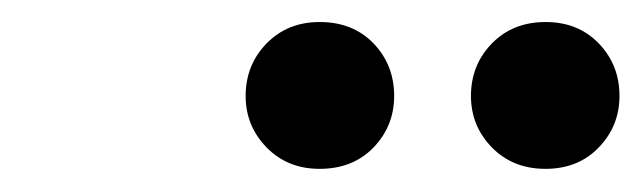

<svg xmlns="http://www.w3.org/2000/svg" viewBox="-20 -672 568 170"><path d="M263 -522.5Q234.5 -522.5 216 -541.5Q197.5 -560.5 197.5 -587Q197.5 -614.5 216 -633.5Q234.5 -652.5 263 -652.5Q292.5 -652.5 310.8 -633.5Q329 -614.5 329 -587Q329 -560.5 310.8 -541.5Q292.5 -522.5 263 -522.5ZM463 -522.5Q434 -522.5 415.5 -541.5Q397 -560.5 397 -587Q397 -614.5 415.5 -633.5Q434 -652.5 463 -652.5Q492 -652.5 510.2 -633.5Q528.5 -614.5 528.5 -587Q528.5 -560.5 510.2 -541.5Q492 -522.5 463 -522.5Z"/></svg>

Font: Newsreader 16pt
Style: Bold Italic
Weight: 700
Italic angle: -17°
Designer: Hugues Gentile
Foundry: Production Type
Version: Version 1.003; ttfautohint (v1.8.3)